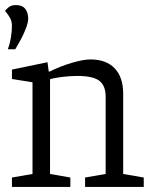

<svg xmlns="http://www.w3.org/2000/svg" viewBox="-20 -736 609 756"><path d="M11 -542Q19 -564 23 -588.5Q27 -613 27 -634Q27 -652 19.5 -665.5Q12 -679 0 -693Q4 -699 14 -707.5Q24 -716 43 -716Q68 -716 79.5 -701Q91 -686 91 -663Q91 -649 83 -627Q75 -605 63 -582.5Q51 -560 40 -542ZM27 0V-37L108 -51V-412L27 -425V-462L167 -491L172 -454H175Q217 -475 262.5 -488.5Q308 -502 336 -502Q398 -502 431.5 -467Q465 -432 465 -367V-51L546 -37V0H315V-37L396 -51V-355Q396 -399 371 -418Q346 -437 284 -437Q256 -437 224 -433Q192 -429 177 -424V-51L257 -37V0Z"/></svg>

Font: Faustina Light Light
Style: Regular
Weight: 300
Version: Version 1.200